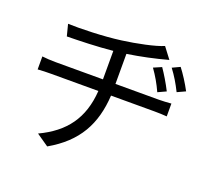

<svg xmlns="http://www.w3.org/2000/svg" viewBox="-134 -928 1268 1153"><g transform="rotate(20 500.0 -351.5)"><path d="M140 -682 159 -608C236 -609 350 -612 451 -622V-440H149C119 -440 84 -442 62 -445V-362C86 -364 119 -365 151 -365H449C437 -186 353 -75 196 -1L274 53C447 -46 519 -179 530 -365H809C834 -365 865 -364 887 -362V-444C866 -442 829 -440 808 -440H531V-632C617 -645 702 -663 786 -686L733 -756C684 -734 567 -710 476 -698C367 -683 215 -679 140 -682ZM864 -670 815 -647C846 -606 869 -567 893 -519L945 -543C922 -587 889 -638 864 -670ZM760 -631 709 -609C739 -567 762 -527 784 -479L836 -503C814 -547 783 -598 760 -631Z"/></g></svg>

Font: DAIFUKU Sans JP
Style: Regular
Weight: 400
Designer: Original font ‘Source Han Sans JP’ : Ryoko NISHIZUKA  (kana, bopomofo & ideographs); Paul D. Hunt (Latin, Greek & Cyrill
Foundry: Daifuku
Version: Version 1.001